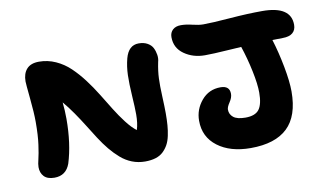

<svg xmlns="http://www.w3.org/2000/svg" viewBox="-69 -812 1581 937"><g transform="rotate(-10 722.0 -343.0)"><path d="M962.9 -502.9Q904.3 -502.9 860.6 -533.7Q816.9 -564.5 816.9 -618.2Q816.9 -640.6 831.5 -654.3Q846.2 -668 872.1 -668Q897.5 -668 928.2 -660.4Q959 -652.8 981 -652.8Q1023.4 -652.8 1113.8 -659.9Q1204.1 -667 1274.9 -667Q1417 -667 1417 -574.2Q1417 -547.9 1400.1 -533.9Q1383.3 -520 1351.1 -520Q1316.9 -520 1299.8 -519Q1319.8 -454.6 1334 -379.6Q1348.1 -304.7 1348.1 -255.9Q1348.1 -134.3 1287.1 -76.2Q1226.1 -18.1 1105 -18.1Q1003.4 -18.1 941.2 -65.2Q878.9 -112.3 878.9 -192.9Q878.9 -249 915.5 -292.5Q952.1 -335.9 1009.8 -335.9Q1055.2 -335.9 1055.2 -295.9Q1055.2 -276.9 1041 -255.9Q1026.9 -234.9 1026.9 -222.2Q1026.9 -198.7 1045.4 -183.8Q1064 -168.9 1105 -168.9Q1153.3 -168.9 1172.6 -194.3Q1191.9 -219.7 1191.9 -277.8Q1191.9 -319.8 1178.2 -385.3Q1164.6 -450.7 1144 -512.2Q1123.5 -511.2 1080.8 -508.3Q1038.1 -505.4 1011.2 -504.2Q984.4 -502.9 962.9 -502.9ZM136.2 -42Q101.6 -42 84.7 -59.8Q67.9 -77.6 67.9 -106Q67.9 -120.6 74 -144.5Q80.1 -168.5 86.4 -213.9Q92.8 -259.3 92.8 -326.2Q92.8 -372.1 85.4 -444.8Q78.1 -517.6 78.1 -528.8Q78.1 -567.9 98.1 -590.3Q118.2 -612.8 159.2 -612.8Q202.1 -612.8 241.7 -595Q281.2 -577.1 312.5 -547.1Q343.8 -517.1 371.8 -480Q399.9 -442.9 425.3 -401.6Q450.7 -360.4 473.6 -323.2Q496.6 -286.1 522.2 -252.7Q547.9 -219.2 571.8 -201.2Q582 -232.9 582 -276.9Q582 -310.1 578.1 -370.1Q574.2 -430.2 575.4 -472.7Q576.7 -515.1 586.9 -554.2Q603.5 -616.2 653.8 -616.2Q679.2 -616.2 697.3 -606Q715.3 -595.7 723.1 -580.1Q731 -564.5 733.9 -545.7Q736.8 -526.9 731.9 -509.8Q723.1 -466.8 721.7 -430.9Q720.2 -395 722.7 -341.3Q725.1 -287.6 725.1 -257.8Q725.1 -224.1 723.1 -198.5Q721.2 -172.9 715.8 -147.2Q710.4 -121.6 700.4 -103.5Q690.4 -85.4 675.5 -71.3Q660.6 -57.1 637.9 -50Q615.2 -43 585.9 -43Q551.8 -43 521.2 -54.9Q490.7 -66.9 465.6 -88.9Q440.4 -110.8 418.2 -137.7Q396 -164.6 374 -198.7Q352.1 -232.9 332.3 -264.9Q312.5 -296.9 287.4 -333.3Q262.2 -369.6 238.8 -397Q243.2 -356.9 243.2 -314.9Q243.2 -192.4 213.9 -98.1Q193.8 -42 136.2 -42Z"/></g></svg>

Font: Shantell Sans Irregular
Style: Bold
Weight: 700
Designer: Stephen Nixon, Anya Danilova, Shantell Martin
Foundry: Arrow Type
Version: Version 1.006;[9816181b4]